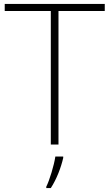

<svg xmlns="http://www.w3.org/2000/svg" viewBox="-20 -734 555 975"><path d="M277 0V-678H512V-714H4V-678H238V0ZM301 68V61H261C255 104 231 183 215 214V221H238C268 175 290 116 301 68Z"/></svg>

Font: Noto Sans Sinhala UI ExtraLight
Style: Regular
Weight: 200
Designer: Jelle Bosma - Monotype Design Team
Foundry: Monotype Imaging Inc.
Version: Version 2.006